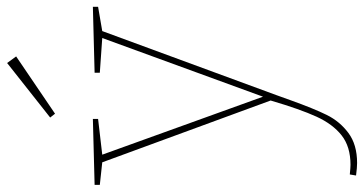

<svg xmlns="http://www.w3.org/2000/svg" viewBox="-274 -544 1048 553"><g transform="rotate(-90 250.5 -268.0)"><path d="M507 -525V-510L437 -498L252 5L238 44Q214 111 195.5 148.5Q177 186 143.5 211Q110 236 57 236Q44 236 21 233L24 215Q44 217 52 217Q104 217 136.5 191.5Q169 166 190.5 119Q212 72 237 -13L59 -498L-6 -505V-520L184 -525V-510L81 -498L248 -35L417 -498L317 -505V-520ZM364 -746 199 -634 188 -648 345 -772Z"/></g></svg>

Font: Bitter Pro Thin
Style: Regular
Weight: 250
Designer: Sol Matas, and Bitter project Authors
Foundry: Sol Matas
Version: Version 1.010